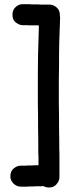

<svg xmlns="http://www.w3.org/2000/svg" viewBox="-20 -791 340 894"><path d="M62.5 -680.7C70.3 -675.8 78.1 -673.8 86.9 -673.8H108.4C110.4 -672.9 112.3 -672.9 114.3 -672.9H153.3C156.2 -672.9 158.2 -672.9 161.1 -671.9C160.2 -627 158.2 -582 157.2 -536.1C156.2 -478.5 156.2 -421.9 156.2 -364.3C156.2 -326.2 156.2 -288.1 157.2 -250C157.2 -211.9 157.2 -173.8 158.2 -135.7V-97.7C158.2 -85 158.2 -73.2 159.2 -60.5V-21.5H147.5C141.6 -21.5 135.7 -21.5 128.9 -20.5H109.4C103.5 -19.5 97.7 -19.5 90.8 -19.5H77.1C68.4 -19.5 60.5 -17.6 52.7 -12.7C43.9 -7.8 38.1 -2 34.2 4.9C30.3 11.7 28.3 20.5 28.3 29.3C28.3 39.1 30.3 46.9 35.2 53.7C39.1 60.5 44.9 66.4 52.7 71.3C61.5 76.2 69.3 78.1 77.1 78.1H104.5C113.3 77.1 123 77.1 131.8 77.1C138.7 77.1 144.5 77.1 150.4 76.2H175.8C177.7 75.2 179.7 75.2 181.6 75.2C182.6 76.2 182.6 76.2 183.6 76.2C190.4 80.1 199.2 82 209 82C217.8 82 226.6 80.1 233.4 75.2C240.2 71.3 245.1 65.4 250 57.6C254.9 49.8 256.8 42 256.8 33.2V-61.5C256.8 -74.2 256.8 -85.9 255.9 -98.6V-136.7C254.9 -174.8 254.9 -212.9 254.9 -251C253.9 -289.1 253.9 -326.2 253.9 -364.3C253.9 -402.3 253.9 -441.4 254.9 -480.5C254.9 -518.6 254.9 -557.6 255.9 -595.7L259.8 -705.1V-706.1C259.8 -709 259.8 -712.9 258.8 -716.8V-720.7C258.8 -729.5 256.8 -738.3 252.9 -745.1C249 -752 243.2 -757.8 234.4 -762.7C226.6 -767.6 218.8 -769.5 210 -769.5H182.6C173.8 -769.5 164.1 -769.5 155.3 -770.5H135.7C128.9 -770.5 123 -770.5 116.2 -771.5H85.9C77.1 -771.5 69.3 -769.5 61.5 -764.6C53.7 -759.8 47.9 -753.9 43.9 -747.1C40 -740.2 38.1 -731.4 38.1 -721.7C38.1 -712.9 40 -704.1 43.9 -697.3C47.9 -690.4 53.7 -685.5 62.5 -680.7Z"/></svg>

Font: Citrustime FakeCyr
Style: Regular
Weight: 400
Version: Version 1.1